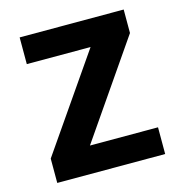

<svg xmlns="http://www.w3.org/2000/svg" viewBox="-101 -767 823 861"><g transform="rotate(-15 310.5 -337.0)"><path d="M561 0H60V-113L362 -550H66V-674H549V-565L245 -124H561Z"/></g></svg>

Font: Hind Kochi
Style: Bold
Weight: 700
Designer: Dhruvi Tolia
Foundry: Indian Type Foundry
Version: Version 0.702;PS 1.0;hotconv 1.0.81;makeotf.lib2.5.63406